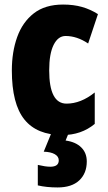

<svg xmlns="http://www.w3.org/2000/svg" viewBox="-20 -583 473 843"><path d="M254 10Q142 10 87 -58.5Q32 -127 32 -274Q32 -355 55.5 -420.5Q79 -486 128.5 -524.5Q178 -563 257 -563Q303 -563 340 -552.5Q377 -542 410 -521L367 -392Q318 -425 268 -425Q235 -425 215.5 -386Q196 -347 196 -274Q196 -128 272 -128Q335 -128 396 -177V-39Q337 10 254 10ZM361 126Q361 178 328 209Q295 240 233 240Q184 240 146 231V141Q163 145 176.5 147Q190 149 201 149Q238 149 238 121Q238 104 220.5 94Q203 84 172 83L206 0H282L268 34Q312 40 336.5 64Q361 88 361 126Z"/></svg>

Font: Noto Sans Kannada ExtraCondensed Black
Style: Regular
Weight: 900
Width: 2
Designer: Jelle Bosma - Monotype Design Team
Foundry: Monotype Imaging Inc.
Version: Version 2.005; ttfautohint (v1.8.4.7-5d5b)